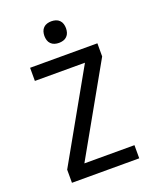

<svg xmlns="http://www.w3.org/2000/svg" viewBox="-171 -1053 941 1153"><g transform="rotate(-20 300.0 -477.0)"><path d="M85 0V-84L405 -651H85V-735H515V-651L195 -84H515V0ZM300 -816Q286 -816 272.5 -820Q259 -824 249 -834Q239 -844 235 -857.5Q231 -871 231 -885Q231 -899 235 -912.5Q239 -926 249 -936Q259 -946 272.5 -950Q286 -954 300 -954Q314 -954 327.5 -950Q341 -946 351 -936Q361 -926 365 -912.5Q369 -899 369 -885Q369 -871 365 -857.5Q361 -844 351 -834Q341 -824 327.5 -820Q314 -816 300 -816Z"/></g></svg>

Font: Iosevka Custom Medium Extended
Style: Regular
Weight: 500
Width: 7
Monospace: yes
Designer: Belleve Invis
Foundry: Belleve Invis
Version: Version 11.2.4; ttfautohint (v1.8.4)